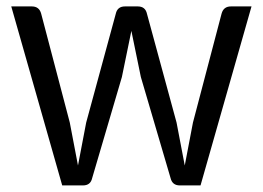

<svg xmlns="http://www.w3.org/2000/svg" viewBox="-20 -563 798 583"><path d="M743.7 -543.5 588.9 0H525.9Q503.4 0 498 -22L407.7 -329.1L378.9 -469.2L350.1 -329.1L259.8 -22Q254.9 0 231.9 0H168.9L14.2 -543.5H76.7Q99.1 -543.5 105 -521.5L191.9 -190.9L216.8 -60.5L241.7 -190.9L331.5 -521Q336.4 -543.5 359.4 -543.5H398.4Q421.4 -543.5 426.3 -521L516.1 -190.9L541 -60.5L565.9 -190.9L652.8 -521.5Q658.7 -543.5 681.2 -543.5Z"/></svg>

Font: Lycee Sans
Style: Regular
Weight: 400
Designer: Justin Alvin
Foundry: Alkove Design
Version: Version 1.030